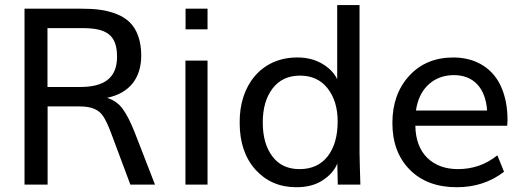

<svg xmlns="http://www.w3.org/2000/svg" viewBox="-20 -746 2145 776"><path d="M171.9 -632.3H308.6H314C408.2 -632.3 453.1 -606.4 453.1 -516.6C453.1 -428.7 398.4 -394.5 304.2 -394.5H171.9ZM172.4 0V-315.9H299.8C326.2 -315.9 346.7 -312.5 361.8 -305.7C377 -299.3 388.7 -289.1 397.9 -274.9C407.2 -260.7 417.5 -238.8 428.7 -209L506.8 0H606.4L522.9 -214.8C506.8 -254.9 491.2 -285.2 475.6 -306.2C460.4 -327.1 439.5 -342.3 412.6 -350.6C505.9 -370.1 550.8 -432.6 550.8 -522C550.8 -582.5 532.7 -627.9 504.9 -655.3C490.7 -669.4 473.1 -680.7 451.7 -689C409.2 -706.1 365.2 -710.9 306.6 -710.9H79.1V0Z M818.8 -627.4V-710.9H730V-627.4ZM818.8 0V-501H729.5V0Z M1190.9 -62.5C1143.1 -62.5 1106.4 -79.6 1080.6 -114.3C1054.7 -148.9 1042 -194.3 1042 -251C1042 -308.1 1055.2 -353.5 1081.5 -388.2C1107.9 -422.9 1145 -440.4 1192.4 -440.4C1239.7 -440.4 1277.3 -423.3 1304.2 -388.7C1331.1 -354.5 1344.7 -310.1 1344.7 -254.9C1344.7 -196.3 1331.5 -149.4 1304.7 -114.7C1277.8 -80.1 1240.2 -62.5 1190.9 -62.5ZM1177.7 10.7C1220.2 10.7 1255.9 1.5 1284.7 -17.6C1313.5 -36.6 1333 -59.1 1343.3 -85L1345.2 0H1436.5C1434.6 -56.6 1433.6 -100.1 1433.1 -129.9V-725.6H1342.8V-425.8C1331.5 -449.7 1312 -470.7 1283.2 -487.8C1254.4 -504.9 1221.2 -513.7 1182.6 -513.7C1037.1 -514.6 946.3 -401.4 948.7 -249C948.7 -170.4 970.2 -107.4 1012.7 -60.1C1055.7 -12.7 1110.8 10.7 1177.7 10.7Z M1661.1 -299.3C1667.5 -343.8 1684.6 -378.9 1711.9 -404.3C1739.7 -429.7 1773.9 -442.4 1814.9 -442.4C1893.1 -442.4 1942.4 -391.1 1948.7 -299.3ZM1826.2 10.7C1899.9 10.7 1963.4 -10.3 2017.1 -51.8L1990.2 -118.2C1943.8 -81.1 1891.1 -62.5 1831.1 -62.5C1779.8 -62.5 1738.3 -77.6 1707 -107.9C1675.8 -138.7 1659.7 -181.6 1658.7 -237.8H2029.8C2030.8 -247.6 2031.2 -255.4 2031.2 -261.7C2031.2 -311 2022.9 -354.5 2006.8 -392.1C1975.1 -466.8 1906.2 -513.7 1812.5 -513.7C1738.3 -513.7 1678.7 -488.8 1633.3 -439C1588.4 -389.6 1565.9 -326.2 1565.9 -249C1565.9 -170.4 1589.4 -107.4 1636.2 -60.1C1683.1 -12.7 1746.6 10.7 1826.2 10.7Z"/></svg>

Font: Ride
Style: Regular
Weight: 400
Version: Version 3.000